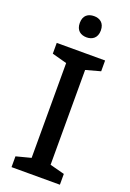

<svg xmlns="http://www.w3.org/2000/svg" viewBox="-172 -978 701 1037"><g transform="rotate(20 178.5 -459.5)"><path d="M180 -919C146 -919 119 -902 119 -858C119 -815 146 -797 180 -797C212 -797 240 -815 240 -858C240 -902 212 -919 180 -919ZM317 0V-62L233 -84V-629L317 -652V-714H39V-652L124 -629V-84L39 -62V0Z"/></g></svg>

Font: Noto Sans Canadian Aboriginal Medium
Style: Regular
Weight: 500
Designer: Monotype Design Team, Typotheque's Kevin King
Foundry: Monotype Imaging Inc.
Version: Version 2.004